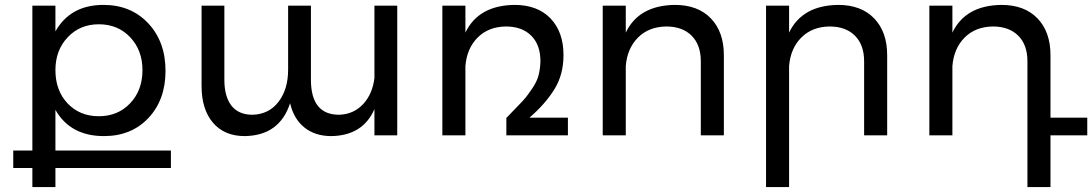

<svg xmlns="http://www.w3.org/2000/svg" viewBox="-20 -552 4454 783"><path d="M677 62V133H206V211H112V133H34V62H112V-529H206V-424Q267 -532 402 -532Q514 -532 584.5 -457Q655 -382 655 -263Q655 -145 585.5 -71Q516 3 404 3Q267 3 206 -104V62ZM383 -453Q306 -453 256 -400Q206 -347 206 -266Q206 -183 255.5 -130.5Q305 -78 383 -78Q461 -78 511 -131Q561 -184 561 -266Q561 -347 511 -400Q461 -453 383 -453Z M1507 -529H1600V0H1507V-107Q1460 1 1331 3Q1265 3 1221.5 -32Q1178 -67 1163 -131Q1120 1 978 3Q895 3 848.5 -51.5Q802 -106 802 -202V-529H895V-227Q895 -158 924 -121Q953 -84 1010 -84Q1077 -86 1116 -137Q1155 -188 1155 -268V-529H1248V-227Q1248 -84 1363 -84Q1422 -86 1460.5 -127Q1499 -168 1507 -234Z M2139 -72H2296V0H2045V-72H2046Q2053 -80 2084 -111.5Q2115 -143 2124.5 -155Q2134 -167 2152 -193.5Q2170 -220 2176.5 -245.5Q2183 -271 2184 -302Q2184 -369 2146.5 -406.5Q2109 -444 2043 -444Q1972 -443 1928 -399Q1884 -355 1878 -283V0H1784V-529H1878V-419Q1931 -530 2078 -532Q2172 -532 2225 -477Q2278 -422 2278 -327Q2278 -248 2241 -188Q2204 -128 2139 -72Z M2732 -532Q2826 -532 2879 -477Q2932 -422 2932 -327V0H2838V-302Q2838 -369 2800.5 -406.5Q2763 -444 2697 -444Q2626 -443 2582 -399Q2538 -355 2532 -283V0H2438V-529H2532V-419Q2585 -530 2732 -532Z M3398 -532Q3492 -532 3545 -477Q3598 -422 3598 -327V0H3504V-302Q3504 -369 3466.5 -406.5Q3429 -444 3363 -444Q3292 -443 3248 -399Q3204 -355 3198 -283V211H3104V-529H3198V-419Q3251 -530 3398 -532Z M4414 -72V0H4264V211H4170V-302Q4170 -369 4132.5 -406.5Q4095 -444 4029 -444Q3958 -443 3914 -399Q3870 -355 3864 -283V0H3770V-529H3864V-419Q3917 -530 4064 -532Q4158 -532 4211 -477Q4264 -422 4264 -327V-72Z"/></svg>

Font: Montserrat arm
Style: Regular
Weight: 400
Designer: Julieta Ulanovsky
Foundry: Julieta Ulanovsky
Version: Version 6.000;PS 006.000;hotconv 1.0.88;makeotf.lib2.5.64775